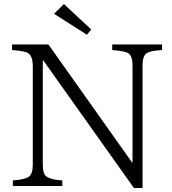

<svg xmlns="http://www.w3.org/2000/svg" viewBox="-20 -935 856 955"><path d="M40 -713.9H220.7L636.2 -127.9H639.2V-608.9Q639.2 -657.7 617.2 -670.9Q600.6 -681.2 538.1 -686V-713.9H786.1V-686Q725.1 -682.6 709 -669.9Q689 -656.2 689 -608.9V0H646L195.8 -633.8H192.9V-116.7Q192.9 -68.4 211.9 -56.6Q233.9 -41 290 -37.6V-9.8H43.9V-37.6Q100.6 -41 123 -55.7Q143.1 -69.8 143.1 -116.7V-605Q143.1 -651.9 123 -668.9Q107.9 -681.2 40 -686ZM297.9 -915 434.1 -788.1 412.1 -762.2 249 -866.2Z"/></svg>

Font: I.Ming
Style: Regular
Weight: 400
Designer: Ichiten Fonts Project
Version: Version 6.11; Dec 27, 2019